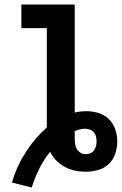

<svg xmlns="http://www.w3.org/2000/svg" viewBox="-20 -755 541 853"><path d="M121 78 33 56Q53 -14 93 -77Q133 -140 188 -189V-630H75V-735H312V-255Q325 -258 337.5 -259.5Q350 -261 363 -261Q391 -261 417.5 -253Q444 -245 463.5 -226Q483 -207 492 -180.5Q501 -154 501 -127Q501 -99 492 -72Q483 -45 463 -26Q443 -7 415.5 0.5Q388 8 360 8Q337 8 313 3Q289 -2 268 -13.5Q247 -25 230 -42Q213 -59 203 -81Q175 -46 154.5 -5.5Q134 35 121 78ZM360 -70Q371 -70 381 -74Q391 -78 397.5 -86.5Q404 -95 406.5 -105.5Q409 -116 409 -127Q409 -138 406.5 -148.5Q404 -159 396.5 -167.5Q389 -176 378.5 -179.5Q368 -183 357 -183Q345 -183 334 -180Q323 -177 312 -173V-143Q312 -130 313.5 -117.5Q315 -105 320.5 -94.5Q326 -84 337 -77Q348 -70 360 -70Z"/></svg>

Font: Iosevka Curly Extrabold
Style: Regular
Weight: 800
Monospace: yes
Designer: Belleve Invis
Foundry: Belleve Invis
Version: Version 22.1.2; ttfautohint (v1.8.4)